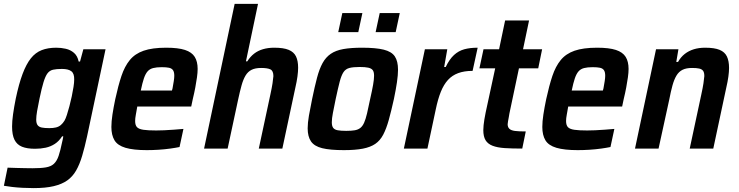

<svg xmlns="http://www.w3.org/2000/svg" viewBox="-31 -763 3793 986"><path d="M142 203Q114 203 85 201.5Q56 200 30.5 197Q5 194 -11 191L8 98Q32 99 54.5 99.5Q77 100 97.5 100.5Q118 101 136 101Q179 101 205 96.5Q231 92 246 78Q261 64 270 37.5Q279 11 288 -33Q290 -41 291.5 -48.5Q293 -56 294 -63H288Q272 -38 250.5 -24Q229 -10 203.5 -4.5Q178 1 149 1Q108 1 82 -9.5Q56 -20 43.5 -45Q31 -70 31 -113Q31 -140 36 -176Q41 -212 50 -257Q66 -333 85 -383.5Q104 -434 127.5 -463.5Q151 -493 183 -505.5Q215 -518 258 -518Q283 -518 307 -512.5Q331 -507 349 -491.5Q367 -476 373 -447H380L397 -510H511L416 -62Q404 -7 391 37Q378 81 360 112.5Q342 144 314.5 163.5Q287 183 245 193Q203 203 142 203ZM222 -105Q242 -105 256.5 -108.5Q271 -112 281.5 -121Q292 -130 300 -143Q306 -153 312.5 -173Q319 -193 325.5 -217.5Q332 -242 337.5 -268Q343 -294 346.5 -316.5Q350 -339 350 -354Q351 -385 335.5 -397Q320 -409 287 -409Q259 -409 241.5 -405Q224 -401 213 -386.5Q202 -372 192.5 -341Q183 -310 172 -257Q164 -219 159.5 -192.5Q155 -166 155 -149Q155 -130 162 -120.5Q169 -111 183.5 -108Q198 -105 222 -105Z M723 8Q654 8 613.5 -4Q573 -16 557 -42.5Q541 -69 541 -111Q541 -139 546.5 -175Q552 -211 561 -254Q576 -323 592.5 -372.5Q609 -422 635.5 -454.5Q662 -487 706.5 -502.5Q751 -518 822 -518Q884 -518 919 -506.5Q954 -495 969 -471Q984 -447 984 -409Q984 -390 980.5 -365.5Q977 -341 972 -314Q967 -287 959 -254L951 -216H674Q670 -192 666.5 -173.5Q663 -155 663 -142Q663 -120 672.5 -110Q682 -100 705.5 -96.5Q729 -93 771 -93Q788 -93 812 -94Q836 -95 861.5 -97Q887 -99 911 -101L891 -8Q872 -4 843.5 0Q815 4 783.5 6Q752 8 723 8ZM692 -298H852L855 -309Q859 -331 861.5 -347Q864 -363 864 -374Q864 -393 857.5 -402.5Q851 -412 837 -415Q823 -418 800 -418Q773 -418 755.5 -413.5Q738 -409 727 -396.5Q716 -384 708 -360.5Q700 -337 692 -298Z M1017 0 1174 -743H1294L1232 -448H1239Q1254 -472 1274 -487.5Q1294 -503 1320 -510.5Q1346 -518 1377 -518Q1425 -518 1451.5 -507Q1478 -496 1489 -473.5Q1500 -451 1500 -415Q1500 -396 1496.5 -370Q1493 -344 1486 -314L1419 0H1298L1358 -280Q1365 -312 1368.5 -335Q1372 -358 1373 -372Q1373 -399 1358 -406.5Q1343 -414 1310 -414Q1280 -414 1261 -404.5Q1242 -395 1230 -375Q1218 -355 1209.5 -324.5Q1201 -294 1192 -252L1138 0Z M1735 8Q1664 8 1623.5 -2Q1583 -12 1566 -37Q1549 -62 1549 -104Q1549 -132 1555.5 -169.5Q1562 -207 1572 -255Q1585 -318 1597 -363.5Q1609 -409 1625.5 -439Q1642 -469 1667.5 -486.5Q1693 -504 1732 -511Q1771 -518 1828 -518Q1899 -518 1939.5 -508Q1980 -498 1996.5 -473.5Q2013 -449 2013 -405Q2013 -378 2007.5 -340.5Q2002 -303 1992 -255Q1978 -192 1965.5 -147Q1953 -102 1937 -71.5Q1921 -41 1896 -24Q1871 -7 1832 0.5Q1793 8 1735 8ZM1747 -91Q1774 -91 1791 -94Q1808 -97 1819.5 -106Q1831 -115 1839 -133Q1847 -151 1854 -181Q1861 -211 1870 -255Q1880 -299 1885 -327.5Q1890 -356 1890 -374Q1890 -394 1883 -403Q1876 -412 1860 -415.5Q1844 -419 1816 -419Q1783 -419 1763.5 -414Q1744 -409 1733 -392.5Q1722 -376 1713.5 -343.5Q1705 -311 1693 -255Q1684 -211 1678.5 -182.5Q1673 -154 1673 -135Q1673 -116 1680 -106.5Q1687 -97 1703.5 -94Q1720 -91 1747 -91ZM1898 -598 1919 -696H2022L2001 -598ZM1706 -598 1727 -696H1830L1809 -598Z M2043 0 2151 -510H2266L2250 -419H2258Q2277 -459 2300.5 -480.5Q2324 -502 2353.5 -510Q2383 -518 2422 -518L2396 -399Q2353 -399 2322 -387.5Q2291 -376 2269.5 -352.5Q2248 -329 2233 -292Q2218 -255 2207 -202L2164 0Z M2651 0Q2598 0 2560.5 -2.5Q2523 -5 2498.5 -14.5Q2474 -24 2462.5 -43Q2451 -62 2451 -95Q2451 -107 2452.5 -120.5Q2454 -134 2456.5 -150Q2459 -166 2463 -185L2512 -412H2431L2452 -510H2532L2563 -658H2686L2655 -510H2753L2733 -412H2634L2585 -180Q2584 -173 2582 -162Q2580 -151 2578 -140.5Q2576 -130 2576 -125Q2576 -110 2585 -101.5Q2594 -93 2614 -90.5Q2634 -88 2669 -88Z M2936 8Q2867 8 2826.5 -4Q2786 -16 2770 -42.5Q2754 -69 2754 -111Q2754 -139 2759.5 -175Q2765 -211 2774 -254Q2789 -323 2805.5 -372.5Q2822 -422 2848.5 -454.5Q2875 -487 2919.5 -502.5Q2964 -518 3035 -518Q3097 -518 3132 -506.5Q3167 -495 3182 -471Q3197 -447 3197 -409Q3197 -390 3193.5 -365.5Q3190 -341 3185 -314Q3180 -287 3172 -254L3164 -216H2887Q2883 -192 2879.5 -173.5Q2876 -155 2876 -142Q2876 -120 2885.5 -110Q2895 -100 2918.5 -96.5Q2942 -93 2984 -93Q3001 -93 3025 -94Q3049 -95 3074.5 -97Q3100 -99 3124 -101L3104 -8Q3085 -4 3056.5 0Q3028 4 2996.5 6Q2965 8 2936 8ZM2905 -298H3065L3068 -309Q3072 -331 3074.5 -347Q3077 -363 3077 -374Q3077 -393 3070.5 -402.5Q3064 -412 3050 -415Q3036 -418 3013 -418Q2986 -418 2968.5 -413.5Q2951 -409 2940 -396.5Q2929 -384 2921 -360.5Q2913 -337 2905 -298Z M3230 0 3338 -510H3453L3442 -445H3451Q3465 -470 3485.5 -486Q3506 -502 3532 -510Q3558 -518 3590 -518Q3638 -518 3664.5 -507Q3691 -496 3702 -473Q3713 -450 3713 -414Q3713 -395 3709.5 -369.5Q3706 -344 3699 -314L3632 0H3511L3571 -280Q3578 -312 3581.5 -335Q3585 -358 3586 -372Q3586 -391 3579.5 -399.5Q3573 -408 3559.5 -411Q3546 -414 3523 -414Q3493 -414 3474 -404.5Q3455 -395 3443 -375Q3431 -355 3422.5 -324.5Q3414 -294 3406 -252L3351 0Z"/></svg>

Font: Saira SemiCondensed SemiBold
Style: Italic
Weight: 600
Width: 4
Italic angle: -12°
Designer: Hector Gatti with collaboration of the Omnibus-Type team
Foundry: Omnibus-Type
Version: Version 1.101